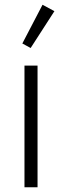

<svg xmlns="http://www.w3.org/2000/svg" viewBox="-20 -788 261 808"><path d="M83 0V-512H138V0ZM109 -586 74 -605 159 -768 209 -741Z"/></svg>

Font: IBM Plex Sans Cond Light
Style: Regular
Weight: 300
Width: 3
Designer: Mike Abbink, Paul van der Laan, Pieter van Rosmalen
Foundry: Bold Monday
Version: Version 1.3